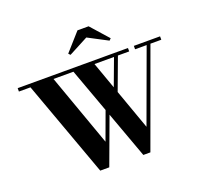

<svg xmlns="http://www.w3.org/2000/svg" viewBox="-163 -1182 1454 1380"><g transform="rotate(-20 563.5 -492.0)"><path d="M374.5 10 108 -724H19.5V-750H863V-724H597.5L794.5 -172.5L996.5 -724H908V-750H1108.5V-724H1025.5L758 10H704L436.5 -724H284L481 -172.5L572 -420.5L587 -378.5L443.5 10ZM678 -458.5 654 -475 753.5 -742 782 -738ZM458.5 -845 445.5 -858.5 565.5 -993.5H650.5L770.5 -858.5L757 -845L607.5 -923.5Z"/></g></svg>

Font: Bodoni Moda 9pt
Style: Bold
Weight: 700
Designer: Owen Earl
Foundry: indestructible type
Version: Version 2.005